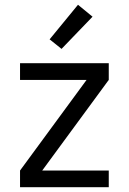

<svg xmlns="http://www.w3.org/2000/svg" viewBox="-20 -785 540 805"><path d="M64 0V-70L343 -450H64V-520H436V-450L157 -70H436V0ZM238 -580 188 -620 307 -765 368 -715Z"/></svg>

Font: Iosevka SS18
Style: Regular
Weight: 400
Monospace: yes
Designer: Belleve Invis
Foundry: Belleve Invis
Version: Version 25.1.1; ttfautohint (v1.8.4)